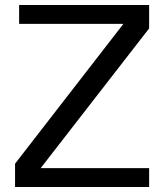

<svg xmlns="http://www.w3.org/2000/svg" viewBox="-20 -745 653 765"><path d="M574.2 0H40V-92.8L471.7 -649.9H56.2V-725.1H574.2V-631.8L142.1 -75.2H574.2Z"/></svg>

Font: Aurulent Sans
Style: Regular
Weight: 400
Version: Version 2007.05.04